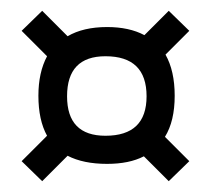

<svg xmlns="http://www.w3.org/2000/svg" viewBox="-20 -605 390 355"><path d="M178 -302Q134 -302 105 -317L58 -270L20 -307L67 -354Q51 -383 51 -428Q51 -471 67 -501L20 -548L58 -585L105 -538Q134 -555 178 -555Q219 -555 247 -540L292 -585L330 -548L286 -504Q303 -474 303 -428Q303 -381 285 -352L330 -307L292 -270L246 -316Q219 -302 178 -302ZM175 -354Q251 -354 251 -427Q251 -501 175 -501Q104 -501 104 -427Q104 -354 175 -354Z"/></svg>

Font: Karantina Light
Style: Regular
Weight: 300
Designer: Rony Koch
Foundry: Rony Koch
Version: Version 1.000; ttfautohint (v1.8.3)